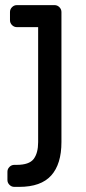

<svg xmlns="http://www.w3.org/2000/svg" viewBox="-20 -540 335 750"><path d="M46 -434Q35 -434 27 -442Q19 -450 19 -461V-493Q19 -504 27 -512Q35 -520 46 -520H193Q204 -520 212 -512Q220 -504 220 -493V15Q220 101 180 145.5Q140 190 55 190H36Q25 190 17 182Q9 174 9 163V131Q9 120 17 112Q25 104 36 104H45Q94 104 111.5 81Q129 58 129 15V-434Z"/></svg>

Font: Contemporary
Style: Regular
Weight: 400
Designer: Victor Tran
Foundry: Victor Tran
Version: Version 1.100